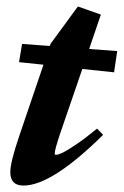

<svg xmlns="http://www.w3.org/2000/svg" viewBox="-20 -560 381 591"><path d="M52.2 11.2Q11.7 11.2 11.7 -30.3Q11.7 -61 40 -143.6L113.8 -360.8L38.6 -368.7L47.9 -424.8L133.3 -418.5L135.7 -425.3L219.7 -540L290.5 -515.1L254.4 -409.2L340.8 -402.8L331.1 -337.4L233.4 -347.7L166 -151.4Q148.4 -99.6 148.4 -86.9Q148.4 -83.5 152.3 -83.5Q158.7 -83.5 172.4 -89.8Q186 -96.2 214.6 -115.5Q243.2 -134.8 278.8 -164.1L297.4 -145Q139.6 11.2 52.2 11.2Z"/></svg>

Font: Elstob Grade
Style: Italic
Weight: 400
Italic angle: -20°
Designer: Peter S. Baker
Version: Version 1.015